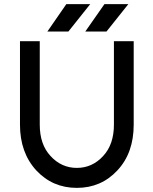

<svg xmlns="http://www.w3.org/2000/svg" viewBox="-20 -900 745 932"><path d="M394 -747H497L603 -880H487ZM210 -747H312L418 -880H302ZM77 -700V-295Q77 -159 156 -73Q235 12 353 12Q471 12 550 -73Q590 -116 609.5 -171.5Q629 -227 629 -295V-700H533V-295Q533 -199 481 -143Q428 -85 353 -85Q278 -85 225 -143Q173 -199 173 -295V-700Z"/></svg>

Font: Unageo
Style: Medium
Weight: 500
Designer: Richard Sepsi
Foundry: Richard Sepsi
Version: Version 2.000